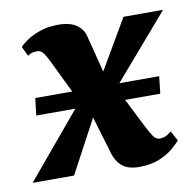

<svg xmlns="http://www.w3.org/2000/svg" viewBox="-105 -625 718 705"><g transform="rotate(-10 254.0 -273.0)"><path d="M358 10.5Q334 10.5 316.2 3.8Q298.5 -3 286.5 -17Q274.5 -31 266.5 -53L204.5 -260.5L251 -249.5L117.5 0H-37L222 -309.5L208.5 -214.5L102 -433.5Q95 -449 85.5 -461Q76 -473 64.5 -473Q52 -473 44.2 -470.8Q36.5 -468.5 27.5 -462.5L10.5 -498Q17 -506 36.2 -519.8Q55.5 -533.5 86 -544.5Q116.5 -555.5 157 -555.5Q183.5 -555.5 203.2 -548.8Q223 -542 236.2 -528.2Q249.5 -514.5 254.5 -493.5L304 -300L260 -307.5L397.5 -542.5H545L287 -243.5L301 -339L405.5 -131.5Q416.5 -110.5 426.5 -94.8Q436.5 -79 452 -79Q460 -79 469.2 -81.8Q478.5 -84.5 495 -97.5L515 -61Q507 -51 487.2 -33.8Q467.5 -16.5 435.5 -3Q403.5 10.5 358 10.5ZM19 -241 26.5 -305H488.5L481.5 -241Z"/></g></svg>

Font: Merriweather 48pt Black
Style: Italic
Weight: 900
Italic angle: -7.8°
Version: Version 2.101